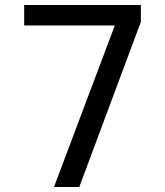

<svg xmlns="http://www.w3.org/2000/svg" viewBox="-20 -750 660 770"><path d="M77 -730V-648H440.5L196.5 0H298L545 -662.5V-730Z"/></svg>

Font: Monaspace Neon
Style: Regular
Weight: 400
Designer: Riley Cran & the Lettermatic Team
Foundry: Lettermatic
Version: Version 1.200 (Monaspace Neon)